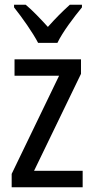

<svg xmlns="http://www.w3.org/2000/svg" viewBox="-20 -786 393 806"><path d="M140 -606H221C243 -652 291 -715 324 -755V-766H273C239 -735 215 -711 181 -673C150 -707 116 -743 88 -766H39V-755C74 -711 117 -650 140 -606ZM327 0V-69H123L320 -476V-537H41V-468H228L29 -56V0Z"/></svg>

Font: Noto Sans Lao Looped Condensed
Style: Regular
Weight: 400
Width: 3
Designer: Mark Frömberg, Ben Mitchell
Foundry: The Fontpad Ltd
Version: Version 1.002